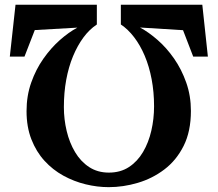

<svg xmlns="http://www.w3.org/2000/svg" viewBox="-20 -772 898 792"><path d="M814.5 -752.5 837.5 -538.5H777L735 -647.5L557.5 -658.5Q593 -639.5 630 -607.2Q667 -575 698 -530.5Q729 -486 748.2 -431.5Q767.5 -377 767.5 -314.5Q767.5 -230 737.5 -170.2Q707.5 -110.5 658 -73Q608.5 -35.5 548.5 -17.8Q488.5 0 428.5 0Q381 0 333 -11.8Q285 -23.5 241.2 -47.5Q197.5 -71.5 163.5 -108.8Q129.5 -146 109.5 -197.2Q89.5 -248.5 89.5 -313.5Q89.5 -377 108.8 -431.5Q128 -486 159.2 -530.2Q190.5 -574.5 227 -606.8Q263.5 -639 299 -658L123.5 -648L81 -538.5H20.5L44 -752.5H379.5V-671Q349 -651 324.2 -617.5Q299.5 -584 281.2 -540Q263 -496 253.2 -443Q243.5 -390 243.5 -330Q243.5 -280 255 -231.8Q266.5 -183.5 289.5 -144.8Q312.5 -106 347.5 -83Q382.5 -60 429 -60Q477 -60 512 -83Q547 -106 570 -145Q593 -184 604.2 -232.8Q615.5 -281.5 615.5 -333.5Q615.5 -392.5 605.5 -445.2Q595.5 -498 577 -541.8Q558.5 -585.5 533.2 -618.5Q508 -651.5 478.5 -671V-752.5Z"/></svg>

Font: Merriweather 48pt ExtraBold
Style: Regular
Weight: 800
Version: Version 2.100